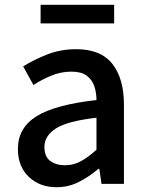

<svg xmlns="http://www.w3.org/2000/svg" viewBox="-20 -770 615 804"><path d="M217 14Q146 14 100.5 -29.5Q55 -73 55 -146Q55 -235 133.5 -283.5Q212 -332 384 -351Q384 -383 374.5 -410Q365 -437 342.5 -453.5Q320 -470 279 -470Q236 -470 195.5 -453.5Q155 -437 120 -414L77 -492Q120 -519 176.5 -541.5Q233 -564 299 -564Q402 -564 450.5 -502.5Q499 -441 499 -331V0H405L396 -63H392Q355 -31 311 -8.5Q267 14 217 14ZM252 -78Q288 -78 319 -95Q350 -112 384 -143V-277Q262 -263 214 -232Q166 -201 166 -155Q166 -114 190.5 -96Q215 -78 252 -78ZM150 -672V-750H458V-672Z"/></svg>

Font: Source Han Sans SC Medium
Style: Regular
Weight: 500
Designer: Ryoko NISHIZUKA 西塚涼子 (kana, bopomofo & ideographs); Paul D. Hunt (Latin, Greek & Cyrillic); Sandoll Communications 산돌커뮤니
Foundry: Adobe
Version: Version 2.004;hotconv 1.0.118;makeotfexe 2.5.65603